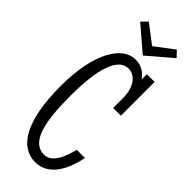

<svg xmlns="http://www.w3.org/2000/svg" viewBox="-283 -887 930 930"><g transform="rotate(45 182.0 -422.5)"><path d="M200 13C281 13 333 -56 357 -172H301C287 -119 263 -43 205 -43C119 -43 94 -156 94 -335C94 -514 126 -628 200 -628C244 -628 282 -585 282 -507V-440H335V-671H282V-635C262 -662 236 -683 194 -683C105 -683 27 -566 27 -335C27 -95 97 13 200 13ZM300 -858 204 -785 108 -858 79 -828 204 -721 329 -828Z"/></g></svg>

Font: Stint Ultra Condensed
Style: Regular
Weight: 400
Width: 1
Designer: Astigmatic (AOETI)
Foundry: Astigmatic (AOETI)
Version: Version 1.000